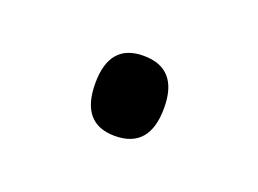

<svg xmlns="http://www.w3.org/2000/svg" viewBox="-36 -448 300 223"><g transform="rotate(20 114.5 -336.5)"><path d="M72 -337Q72 -386 114 -386Q157 -386 157 -337Q157 -287 114 -287Q72 -287 72 -337Z"/></g></svg>

Font: Noto Sans Thai Looped SemiCondensed Light
Style: Regular
Weight: 300
Width: 4
Designer: Sasikarn Vongin, Ben Mitchell
Foundry: The Fontpad Ltd
Version: Version 1.001; ttfautohint (v1.8.4.7-5d5b)